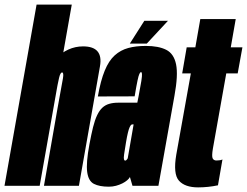

<svg xmlns="http://www.w3.org/2000/svg" viewBox="-64 -805 1071 832"><path d="M-44.5 0H108L247 -785H94.5ZM126.5 0H278L336.5 -332Q354 -431.5 369.2 -517.8Q384.5 -604 296 -604Q229 -604 175.2 -549.2Q121.5 -494.5 104 -398.5L177.5 -394Q186.5 -444.5 192 -467.8Q197.5 -491 205 -491Q213 -491 208.8 -465.8Q204.5 -440.5 184.5 -331.5Z M407.5 4Q424 4 438.8 0Q453.5 -4 466 -10.2Q478.5 -16.5 487 -23.8Q495.5 -31 499 -38L510 0H622.5L692 -390Q708.5 -480 699 -526.2Q689.5 -572.5 656.2 -589.2Q623 -606 567.5 -606Q525 -606 491.8 -597Q458.5 -588 433 -565Q407.5 -542 389.8 -498.8Q372 -455.5 360 -387L519.5 -387.5Q527 -433 531.8 -455.5Q536.5 -478 540.2 -485.2Q544 -492.5 547 -492.5Q550.5 -492.5 551.2 -484.8Q552 -477 548.5 -454.2Q545 -431.5 536.5 -387.5L531 -360H447.5Q426.5 -360 409.2 -355Q392 -350 379.2 -338Q366.5 -326 356.8 -305.5Q347 -285 339.2 -253.8Q331.5 -222.5 323.5 -179.5Q308.5 -99 313.8 -59.8Q319 -20.5 343 -8.2Q367 4 407.5 4ZM478.5 -109Q475 -109 473.2 -114.2Q471.5 -119.5 473.8 -136.2Q476 -153 482 -188Q486.5 -215 490.5 -231Q494.5 -247 498 -254.2Q501.5 -261.5 504.2 -263.8Q507 -266 510 -266H515L489.5 -119Q488 -116 486 -113.8Q484 -111.5 482.2 -110.2Q480.5 -109 478.5 -109ZM498.5 -616H572L664 -715H561.5Z M794.5 7Q837.5 7 880.5 -2L900 -114Q890.5 -109.5 874 -109.5Q862 -109.5 857.5 -118.8Q853 -128 858.5 -161L916.5 -487H966L986.5 -600H936L957.5 -722.5H804L782.5 -600H745L725.5 -487H763L700 -135.5Q685.5 -51 711.5 -22Q737.5 7 794.5 7Z"/></svg>

Font: Anybody UltraCondensed ExtraBold
Style: Italic
Weight: 800
Width: 1
Italic angle: -10°
Version: Version 1.113;gftools[0.9.25]